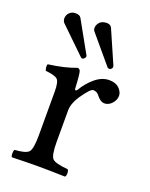

<svg xmlns="http://www.w3.org/2000/svg" viewBox="-127 -728 627 800"><g transform="rotate(20 186.0 -328.5)"><path d="M70.8 -652.8Q88.9 -652.8 95.2 -642.1L172.9 -502.9Q173.8 -502 173.8 -499Q173.8 -493.2 168.9 -489Q164.1 -484.9 161.1 -484.9Q157.2 -484.9 153.8 -487.8L40 -598.1Q33.2 -606 33.2 -617.2Q33.2 -631.3 43.5 -642.1Q53.7 -652.8 70.8 -652.8ZM207 -659.2Q224.1 -659.2 230 -645L292.5 -502Q293.9 -499 293.9 -496.1Q293.9 -494.1 293 -491.5Q292 -488.8 288.6 -485.8Q285.2 -482.9 279.8 -482.9Q275.9 -482.9 272.9 -485.8L170.9 -606.9Q165 -612.8 165 -623Q165 -636.2 175.5 -647.7Q186 -659.2 207 -659.2ZM175.8 -357.9Q175.8 -353 179 -351.1Q182.1 -349.1 187 -356Q207 -390.1 236.6 -414.6Q266.1 -439 297.9 -439Q326.7 -439 342.3 -423.6Q357.9 -408.2 357.9 -391.1Q357.9 -372.1 343.5 -356.4Q329.1 -340.8 311 -340.8Q292.5 -340.8 274.9 -364.3Q265.1 -377 249 -377Q236.8 -377 203.1 -328.1Q179.2 -292 179.2 -261.2V-122.1Q179.2 -62 192.6 -48.6Q206.1 -35.2 261.2 -30.8Q266.1 -25.9 266.1 -13.9Q266.1 -2 261.2 2Q191.4 0 140.1 0Q96.2 0 25.9 2Q22 -2 22 -13.9Q22 -25.9 25.9 -30.8Q74.7 -33.7 87.4 -47.9Q100.1 -62 100.1 -122.1V-316.9Q100.1 -358.9 88.6 -369.9Q77.1 -380.9 35.2 -384.8Q29.3 -401.9 33.2 -413.1Q107.4 -422.9 155.8 -441.9Q163.6 -441.9 168 -434.1Q172.9 -421.9 175.8 -357.9Z"/></g></svg>

Font: Linux Libertine O
Style: Regular
Weight: 400
Designer: Philipp H. Poll
Foundry: Philipp H. Poll
Version: Version 5.3.0